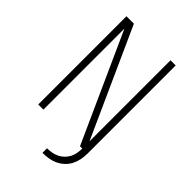

<svg xmlns="http://www.w3.org/2000/svg" viewBox="-265 -841 1131 1131"><g transform="rotate(45 300.0 -275.5)"><path d="M314 184V146Q333 146 353 142.5Q373 139 390.5 130.5Q408 122 422.5 108Q437 94 446 76.5Q455 59 458.5 39.5Q462 20 462 0H443L138 -675V0H95V-735H157L462 -60V-735H505V0Q505 25 500 50Q495 75 483.5 97.5Q472 120 453 137.5Q434 155 411.5 165.5Q389 176 364 180Q339 184 314 184Z"/></g></svg>

Font: Iosevka Curly XLtEx
Style: Regular
Weight: 200
Width: 7
Monospace: yes
Designer: Belleve Invis
Foundry: Belleve Invis
Version: Version 11.1.0; ttfautohint (v1.8.3)